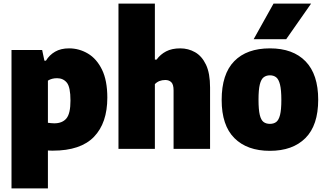

<svg xmlns="http://www.w3.org/2000/svg" viewBox="-20 -828 1813 1068"><path d="M44 220V-550H214.5L227 -490.5H235.5Q254.5 -522 286.5 -540.5Q318.5 -559 364 -559Q420 -559 468.8 -530.2Q517.5 -501.5 547.2 -441Q577 -380.5 577 -285Q577 -144 502.8 -67Q428.5 10 274 10Q266.5 10 259.8 9.8Q253 9.5 246.5 9V220ZM281.5 -142Q326.5 -142 349.2 -169Q372 -196 372 -268.5Q372 -343.5 351.8 -368.2Q331.5 -393 297.5 -393Q267.5 -393 246.5 -379.5V-145Q254.5 -144 264.2 -143Q274 -142 281.5 -142Z M639 0V-808H841.5V-496.5H851Q872 -525.5 904 -542.2Q936 -559 982.5 -559Q1027.5 -559 1065.2 -537.5Q1103 -516 1125.8 -468.2Q1148.5 -420.5 1148.5 -341.5V0H945.5V-325Q945.5 -358 933 -370.5Q920.5 -383 899.5 -383Q863.5 -383 841.5 -360V0Z M1481.5 11Q1354.5 11 1283.8 -59.8Q1213 -130.5 1213 -272Q1213 -416 1282.8 -487.5Q1352.5 -559 1481.5 -559Q1610 -559 1680 -486.5Q1750 -414 1750 -273.5Q1750 -131 1679 -60Q1608 11 1481.5 11ZM1481.5 -139Q1502.5 -139 1516.5 -149.5Q1530.5 -160 1537.8 -188.8Q1545 -217.5 1545 -272Q1545 -328 1537.5 -357.8Q1530 -387.5 1516 -398.2Q1502 -409 1481.5 -409Q1461 -409 1446.8 -398.2Q1432.5 -387.5 1425.2 -358.2Q1418 -329 1418 -273.5Q1418 -218 1425 -189Q1432 -160 1446 -149.5Q1460 -139 1481.5 -139ZM1391 -610 1501.5 -808H1710.5L1572 -610Z"/></svg>

Font: Encode Sans SemiCondensed SemiCondensed Black
Style: Regular
Weight: 900
Width: 4
Designer: Multiple Designers
Foundry: Impallari Type
Version: Version 3.000; ttfautohint (v1.8.3) -l 8 -r 50 -G 200 -x 14 